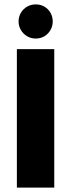

<svg xmlns="http://www.w3.org/2000/svg" viewBox="-20 -847 321 867"><path d="M56.2 0V-625H225V0ZM141 -672.9Q120.1 -672.9 102.4 -683.3Q84.7 -693.8 74.3 -711.5Q63.9 -729.2 63.9 -750Q63.9 -771.5 74.3 -789.2Q84.7 -806.9 102.4 -817Q120.1 -827.1 141 -827.1Q163.2 -827.1 180.6 -817Q197.9 -806.9 208 -789.2Q218.1 -771.5 218.1 -750Q218.1 -729.2 208 -711.5Q197.9 -693.8 180.6 -683.3Q163.2 -672.9 141 -672.9Z"/></svg>

Font: Afacad Flux ExtraBold
Style: Regular
Weight: 800
Designer: Kristian Moeller
Foundry: Dicotype
Version: Version 1.100